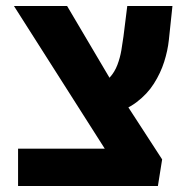

<svg xmlns="http://www.w3.org/2000/svg" viewBox="-20 -623 632 643"><path d="M409.2 -2 26.8 -602.8H204.8L359 -341.8L523 -89.2ZM40.5 0V-125.2H477.5L523 -89.2L508.8 0ZM347.8 -239.2 304.8 -338.2Q331.8 -346.2 348 -364.1Q364.2 -382 373.2 -405.9Q382.2 -429.8 386.4 -454.5Q390.5 -479.2 393.5 -501L406.2 -602.8H557.5L545.5 -489.2Q541.8 -453.8 529.8 -416Q517.8 -378.2 495.4 -342.9Q473 -307.5 436.6 -280.2Q400.2 -253 347.8 -239.2Z"/></svg>

Font: Noto Sans Hebrew Light
Style: Regular
Weight: 100
Version: Version 3.000